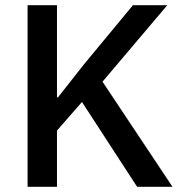

<svg xmlns="http://www.w3.org/2000/svg" viewBox="-20 -718 700 738"><path d="M507 0H643L374 -404L623 -698H491L303 -471L203 -344H199V-698H86V0H199V-216L295 -326Z"/></svg>

Font: IBMKR Medm
Style: Regular
Weight: 500
Designer: Mike Abbink; Paul van der Laan; Pieter van Rosmalen; Wujin Sim; Chorong Kim; Dohee Lee;
Foundry: Sandoll Inc.
Version: Version 1.002